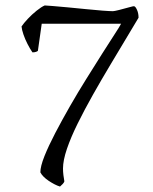

<svg xmlns="http://www.w3.org/2000/svg" viewBox="-20 -581 562 704"><path d="M200 103Q190 100 179.5 94.5Q169 89 158.5 82Q148 75 140 67Q132 59 128 51Q128 29 143 -8.5Q158 -46 182.5 -93Q207 -140 236.5 -191.5Q266 -243 297 -292.5Q328 -342 354.5 -384Q381 -426 400 -455Q419 -484 424 -494H133L119 -395Q118 -393 112.5 -391Q107 -389 99 -389Q90 -402 81 -419.5Q72 -437 66 -454.5Q60 -472 59 -484Q67 -496 82 -512Q97 -528 114.5 -542Q132 -556 144 -561Q149 -561 172.5 -559Q196 -557 229 -554Q262 -551 295.5 -547.5Q329 -544 356 -542Q383 -540 394 -540Q399 -540 417 -544.5Q435 -549 452.5 -554Q470 -559 472 -558Q477 -557 482.5 -544.5Q488 -532 488 -516L385 -344Q352 -289 321 -234Q290 -179 265 -128.5Q240 -78 225.5 -35.5Q211 7 211 37Q211 48 212.5 61Q214 74 216 84Q215 88 210 93.5Q205 99 200 103Z"/></svg>

Font: Texturina 12pt Thin
Style: Regular
Weight: 250
Designer: Guillermo Torres Carreño
Foundry: Omnibus-Type
Version: Version 1.002